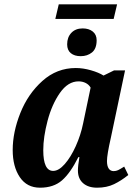

<svg xmlns="http://www.w3.org/2000/svg" viewBox="-20 -862 649 892"><path d="M39 -165Q39 -248 74.5 -337Q110 -426 177 -486Q244 -546 332 -546Q366 -546 402.5 -535.5Q439 -525 461 -511L510 -535H561L495 -222Q477 -143 477 -114Q477 -91 485 -79Q493 -67 508 -67Q519 -67 528.5 -71.5Q538 -76 557 -88L576 -49Q544 -23 510 -6.5Q476 10 431 10Q390 10 366 -11Q342 -32 342 -70Q342 -92 349 -132H344Q307 -58 268 -24Q229 10 166 10Q105 10 72 -39Q39 -88 39 -165ZM366 -288 401 -455Q393 -469 378 -476.5Q363 -484 345 -484Q296 -484 258.5 -430.5Q221 -377 201 -301Q181 -225 181 -164Q181 -68 227 -68Q253 -68 281 -100Q309 -132 332 -183Q355 -234 366 -288ZM253 -842H524L508 -774H237ZM292 -656Q292 -689 311.5 -709.5Q331 -730 364 -730Q393 -730 411 -715.5Q429 -701 429 -675Q429 -636 407.5 -618.5Q386 -601 355 -601Q326 -601 309 -615Q292 -629 292 -656Z"/></svg>

Font: Noto Serif Narrow
Style: Bold Italic
Weight: 700
Width: 4
Italic angle: -12°
Designer: Monotype Design Team
Foundry: Monotype Imaging Inc.
Version: Version 1.001